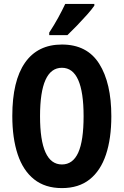

<svg xmlns="http://www.w3.org/2000/svg" viewBox="-20 -953 633 983"><path d="M550 -358Q550 -244 522.5 -161.5Q495 -79 439 -34.5Q383 10 297 10Q211 10 154.5 -35Q98 -80 70.5 -163Q43 -246 43 -359Q43 -539 108 -632Q173 -725 297 -725Q426 -725 488 -626.5Q550 -528 550 -358ZM185 -358Q185 -111 297 -111Q353 -111 380.5 -171.5Q408 -232 408 -358Q408 -606 297 -606Q185 -606 185 -358ZM463 -924Q450 -905 426 -878Q402 -851 375 -823Q348 -795 325 -773H232V-786Q258 -826 278 -862.5Q298 -899 314 -933H463Z"/></svg>

Font: Noto Sans Myanmar ExtraCondensed
Style: Bold
Weight: 700
Width: 2
Designer: Monotype Design Team
Foundry: Monotype Imaging Inc.
Version: Version 2.107; ttfautohint (v1.8.4.7-5d5b)